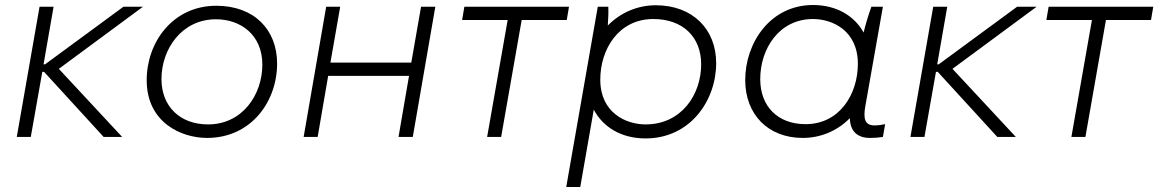

<svg xmlns="http://www.w3.org/2000/svg" viewBox="-20 -547 4627 767"><path d="M47 0H103L149 -260H156L394 0H468L215 -272L551 -520H473L160 -290H154L194 -520H138Z M807 4C984 4 1087 -142 1087 -293C1087 -428 996 -524 844 -524C670 -524 566 -378 566 -227C566 -56 706 4 807 4ZM811 -50C698 -50 625 -123 625 -231C625 -351 706 -470 843 -470C940 -470 1028 -409 1028 -289C1028 -169 949 -50 811 -50Z M1662 -520 1623 -297H1300L1339 -520H1283L1193 0H1249L1291 -244H1614L1572 0H1629L1719 -520Z M1826 -467H2008L1926 0H1982L2064 -467H2244L2253 -520H1835Z M2242 200H2298L2352 -109C2389 -39 2462 6 2559 6C2737 6 2841 -145 2841 -295C2841 -430 2747 -526 2600 -526C2527 -526 2459 -497 2408 -445C2410 -471 2411 -500 2410 -520H2368ZM2559 -50C2481 -50 2378 -96 2378 -229C2378 -349 2450 -471 2590 -471C2707 -471 2781 -400 2781 -290C2781 -170 2703 -50 2559 -50Z M3455 4C3474 4 3489 3 3507 0L3516 -51C3501 -48 3488 -46 3473 -46C3434 -46 3428 -74 3437 -124L3507 -520H3461C3449 -487 3438 -451 3430 -417C3393 -484 3321 -527 3228 -527C3057 -527 2957 -376 2957 -227C2957 -91 3047 4 3187 4C3258 4 3325 -24 3375 -75C3376 -23 3405 4 3455 4ZM3228 -471C3304 -471 3407 -426 3407 -292C3407 -172 3335 -51 3198 -51C3087 -51 3017 -122 3017 -231C3017 -352 3092 -471 3228 -471Z M3617 0H3673L3719 -260H3726L3964 0H4038L3785 -272L4121 -520H4043L3730 -290H3724L3764 -520H3708Z M4160 -467H4342L4260 0H4316L4398 -467H4578L4587 -520H4169Z"/></svg>

Font: Fixel Display 20240404 Light
Style: Italic
Weight: 300
Italic angle: -10°
Designer: AlfaBravo + MacPaw
Foundry: Kyrylo Tkachov, Marchela Mozhyna, Serhii Makarenko, Maria Weinstein, Zakhar Kryvoshyya
Version: Version 1.211;Glyphs 3.2 (3225)